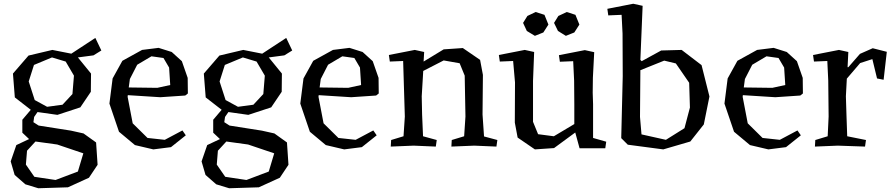

<svg xmlns="http://www.w3.org/2000/svg" viewBox="-20 -776 4765 1023"><path d="M488 -574 520 -507 478 -481 395 -470 465 -384 464 -287 408 -204 286 -164 180 -179 162 -153 158 -125 186 -107 358 -80 425 -65 492 -17 500 102 454 171 342 222 184 227 115 206 58 156 37 84 67 -3 135 -35 99 -69V-138L144 -191L59 -257L49 -384L132 -480L259 -510L360 -490ZM231 -207 313 -218 366 -275 374 -373 330 -448 257 -470 161 -430 133 -342 165 -243ZM285 -6 169 -22 124 27 118 101 163 166 276 183 395 138 424 41Z M661 -269 660 -260 687 -119 766 -41 858 -31 952 -81 970 -55 891 8 797 20 699 -3 614 -74 563 -224 580 -358 632 -452 737 -510 825 -521 895 -499 949 -450 980 -361 981 -278 967 -267 834 -258ZM711 -431 672 -355 666 -310 818 -308 887 -323 881 -416 851 -467 787 -476Z M1505 -574 1537 -507 1495 -481 1412 -470 1482 -384 1481 -287 1425 -204 1303 -164 1197 -179 1179 -153 1175 -125 1203 -107 1375 -80 1442 -65 1509 -17 1517 102 1471 171 1359 222 1201 227 1132 206 1075 156 1054 84 1084 -3 1152 -35 1116 -69V-138L1161 -191L1076 -257L1066 -384L1149 -480L1276 -510L1377 -490ZM1248 -207 1330 -218 1383 -275 1391 -373 1347 -448 1274 -470 1178 -430 1150 -342 1182 -243ZM1302 -6 1186 -22 1141 27 1135 101 1180 166 1293 183 1412 138 1441 41Z M1678 -269 1677 -260 1704 -119 1783 -41 1875 -31 1969 -81 1987 -55 1908 8 1814 20 1716 -3 1631 -74 1580 -224 1597 -358 1649 -452 1754 -510 1842 -521 1912 -499 1966 -450 1997 -361 1998 -278 1984 -267 1851 -258ZM1728 -431 1689 -355 1683 -310 1835 -308 1904 -323 1898 -416 1868 -467 1804 -476Z M2559 -49 2630 -30 2625 5 2507 0 2385 5 2387 -30 2453 -50 2460 -155 2456 -373 2429 -439 2344 -454 2235 -398 2233 -363 2227 -263 2229 -166 2234 -50 2307 -30 2302 5 2184 0 2062 5 2064 -30 2130 -50 2137 -155 2128 -451 2057 -448 2052 -483 2190 -510 2240 -499 2237 -448 2344 -513 2446 -520 2538 -457 2553 -377 2551 -166Z M2820 -345V-127L2847 -61L2931 -50L3040 -115V-221L3039 -346L3034 -450L2963 -447L2958 -482L3096 -509L3146 -498L3139 -362L3138 -282L3140 -221V-41L3210 -21L3205 14H3068L3045 -70L2932 13L2830 20L2738 -43L2723 -123L2724 -337L2714 -451L2643 -448L2638 -483L2776 -510L2826 -499ZM2790 -691 2834 -712 2881 -697 2902 -645 2875 -603 2830 -585 2787 -611 2767 -654ZM2955 -691 3000 -712 3046 -697 3067 -645 3040 -603 2995 -585 2953 -611 2932 -654Z M3392 -457 3399 -450 3503 -507 3612 -510 3718 -429 3760 -262 3730 -113 3658 -22 3514 20 3325 -5 3290 -40 3298 -370 3297 -597 3292 -697 3221 -694 3216 -729 3354 -756 3404 -745ZM3390 -153 3398 -60 3528 -31 3627 -93 3656 -203 3652 -335 3581 -438 3519 -453 3392 -402Z M3938 -269 3937 -260 3964 -119 4043 -41 4135 -31 4229 -81 4247 -55 4168 8 4074 20 3976 -3 3891 -74 3840 -224 3857 -358 3909 -452 4014 -510 4102 -521 4172 -499 4226 -450 4257 -361 4258 -278 4244 -267 4111 -258ZM3988 -431 3949 -355 3943 -310 4095 -308 4164 -323 4158 -416 4128 -467 4064 -476Z M4496 -418H4500L4562 -489L4630 -519L4705 -500L4688 -351L4653 -358L4628 -461L4563 -440L4492 -357L4487 -263L4490 -166L4494 -50L4594 -30L4589 5L4444 0L4322 5L4324 -30L4390 -50L4395 -155L4393 -347L4388 -451L4317 -448L4312 -483L4450 -510L4500 -499Z"/></svg>

Font: Alike Angular
Style: Regular
Weight: 400
Version: Version 1.210